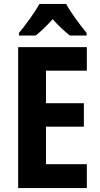

<svg xmlns="http://www.w3.org/2000/svg" viewBox="-20 -953 507 973"><path d="M315 -933H180C158 -893 109 -825 76 -786V-773H161C185 -792 216 -821 247 -856C277 -821 308 -794 334 -773H419V-786C382 -831 339 -889 315 -933ZM420 0V-121H213V-311H405V-430H213V-595H420V-714H72V0Z"/></svg>

Font: Noto Sans Arabic UI Cn
Style: Bold
Weight: 700
Width: 3
Designer: Monotype Design Team, Nadine Chahine and Nizar Qandah
Foundry: Monotype Imaging Inc.
Version: Version 2.010